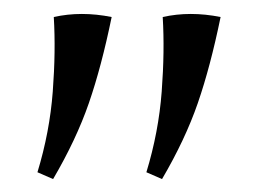

<svg xmlns="http://www.w3.org/2000/svg" viewBox="-20 -590 379 282"><path d="M144 -565Q129 -492 110.5 -438.5Q92 -385 58 -327L35 -337Q53 -396 57.5 -455.5Q62 -515 59 -565Q99 -574 144 -565ZM304 -565Q289 -492 270.5 -438.5Q252 -385 218 -327L195 -337Q213 -396 217.5 -455.5Q222 -515 219 -565Q259 -574 304 -565Z"/></svg>

Font: Bona Nova SC
Style: Regular
Weight: 400
Designer: Mateusz Machalski
Foundry: Capitalics
Version: Version 4.001; ttfautohint (v1.8.4.7-5d5b)